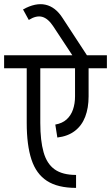

<svg xmlns="http://www.w3.org/2000/svg" viewBox="-45 -899 540 934"><path d="M325 15Q236 15 183.5 -19Q131 -53 108 -123Q85 -193 85 -301H151Q151 -215 167 -158.5Q183 -102 221 -75Q259 -48 325 -48ZM85 -301V-604H151V-301ZM320 -430V-605H386V-430ZM-25 -567V-630H475V-567ZM386 -430Q386 -374 369.5 -331Q353 -288 319 -262Q285 -236 234 -230L224 -293Q258 -299 279 -318Q300 -337 310 -366Q320 -395 320 -430ZM307 -630 214 -771 259 -812 378 -630ZM214 -771Q189 -809 160.5 -817Q132 -825 95 -802L67 -853Q128 -887 176.5 -876Q225 -865 259 -812Z"/></svg>

Font: Akshar Light Light
Style: Regular
Weight: 300
Version: Version 1.100